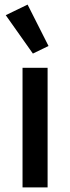

<svg xmlns="http://www.w3.org/2000/svg" viewBox="-20 -815 305 835"><path d="M78 0V-520H187V0ZM5 -749 100 -795 191 -615 123 -582Z"/></svg>

Font: IBM Plex Sans Thai Medm
Style: Regular
Weight: 500
Designer: Mike Abbink, Paul van der Laan, Pieter van Rosmalen, Ben Mitchell, Mark Frömberg
Foundry: Bold Monday
Version: Version 1.2